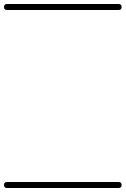

<svg xmlns="http://www.w3.org/2000/svg" viewBox="-35 -575 628 960"><path d="M0 -555Q140 -555 279.5 -555Q419 -555 558 -555Q573 -555 573 -540Q573 -525 558 -525Q419 -525 279.5 -525Q140 -525 0 -525Q-15 -525 -15 -540Q-15 -555 0 -555ZM0 335Q140 335 279.5 335Q419 335 558 335Q573 335 573 350Q573 365 558 365Q419 365 279.5 365Q140 365 0 365Q-15 365 -15 350Q-15 335 0 335Z"/></svg>

Font: FRB American Cursive Just Guidelines
Style: Italic
Weight: 400
Italic angle: -25°
Version: Version 2.0;Modular Font Editor K font №1